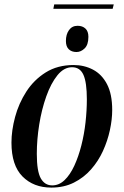

<svg xmlns="http://www.w3.org/2000/svg" viewBox="-20 -841 561 871"><path d="M222 -801 226 -821H496L491 -801ZM327 -605Q305 -605 292 -617.5Q279 -630 279 -655Q279 -685 293 -704.5Q307 -724 332 -724Q354 -724 367.5 -711.5Q381 -699 381 -674Q381 -638 364 -621.5Q347 -605 327 -605ZM213 10Q132 10 82 -40.5Q32 -91 32 -194Q32 -249 48.5 -310.5Q65 -372 99.5 -425.5Q134 -479 187.5 -512.5Q241 -546 314 -546Q362 -546 402 -525Q442 -504 465.5 -459Q489 -414 489 -342Q489 -299 478.5 -250.5Q468 -202 447 -156Q426 -110 393 -72.5Q360 -35 315 -12.5Q270 10 213 10ZM217 0Q248 0 273 -24Q298 -48 317 -89Q336 -130 349 -181Q362 -232 368 -286Q374 -340 374 -390Q374 -467 358.5 -501.5Q343 -536 307 -536Q270 -536 240.5 -499.5Q211 -463 190 -404Q169 -345 158 -276.5Q147 -208 147 -143Q147 -64 165 -32Q183 0 217 0Z"/></svg>

Font: Noto Serif Display Condensed SemiBold
Style: Italic
Weight: 600
Width: 3
Italic angle: -12°
Designer: Monotype Design Team
Foundry: Monotype Imaging Inc.
Version: Version 2.009